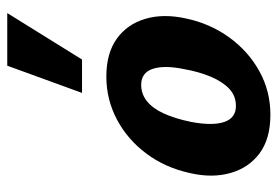

<svg xmlns="http://www.w3.org/2000/svg" viewBox="-138 -613 765 529"><g transform="rotate(-90 244.5 -348.5)"><path d="M193 14Q127 14 87 -15.5Q47 -45 32.5 -95.5Q18 -146 32 -207Q47 -276 86 -328Q125 -380 180 -409Q235 -438 298 -438Q362 -438 402 -409.5Q442 -381 457 -331Q472 -281 458 -218Q444 -152 406 -99.5Q368 -47 313 -16.5Q258 14 193 14ZM217 -81Q245 -81 264.5 -99.5Q284 -118 297.5 -150Q311 -182 318 -221Q330 -277 319.5 -309.5Q309 -342 275 -342Q250 -342 230 -326Q210 -310 196 -279Q182 -248 173 -204Q162 -145 173 -113Q184 -81 217 -81ZM253 -505 328 -711H473L345 -505Z"/></g></svg>

Font: Ysabeau Infant ExtraBold
Style: Italic
Weight: 800
Italic angle: -12°
Designer: Christian Thalmann (Catharsis Fonts)
Version: Version 2.001;gftools[0.9.30]; featfreeze: ss01,ss02,lnum